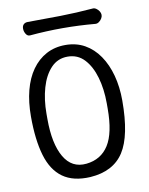

<svg xmlns="http://www.w3.org/2000/svg" viewBox="-92 -898 754 973"><g transform="rotate(-10 285.0 -412.0)"><path d="M520 -347Q520 -166 466.5 -83.5Q413 -1 294 7Q206 12 152 -26.5Q98 -65 74 -146Q50 -227 50 -347Q50 -421 65.5 -481Q81 -541 111.5 -584Q142 -627 185.5 -650.5Q229 -674 284 -674Q340 -674 383.5 -649.5Q427 -625 457.5 -580.5Q488 -536 504 -476.5Q520 -417 520 -347ZM130 -320Q130 -193 170 -124Q210 -55 286 -63Q362 -71 401 -132.5Q440 -194 440 -320V-347Q440 -420 422.5 -480.5Q405 -541 371 -577.5Q337 -614 285 -614Q234 -614 199.5 -577.5Q165 -541 147.5 -480.5Q130 -420 130 -347ZM492 -792Q492 -783 486 -773.5Q480 -764 471 -758Q462 -752 453 -753Q285 -768 117 -753Q104 -752 96 -765Q88 -778 88 -792V-793Q88 -807 96 -814.5Q104 -822 117 -822Q201 -822 285 -823.5Q369 -825 453 -832Q462 -833 471 -827Q480 -821 486 -811.5Q492 -802 492 -793Z"/></g></svg>

Font: Winky Sans Light
Style: Regular
Weight: 300
Designer: Simon Atzbach
Foundry: typofactur
Version: Version 1.205